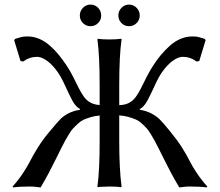

<svg xmlns="http://www.w3.org/2000/svg" viewBox="-20 -818 964 842"><path d="M249 -168.9Q243.2 -157.7 226.1 -122.8Q209 -87.9 193.8 -59.3Q178.7 -30.8 158.2 3.9Q150.4 3.4 142.6 2.2Q134.8 1 128.4 0.5Q122.1 0 110.8 0Q64.5 0 38.1 3.9L35.2 0Q62 -29.8 82.3 -61Q102.5 -92.3 114 -115.2Q125.5 -138.2 146.2 -171.4Q167 -204.6 193.8 -236.8Q234.9 -286.1 247.1 -297.9Q277.8 -326.7 325.7 -335.9Q328.1 -336.4 331.1 -336.9V-339.8Q313 -348.6 298.3 -375.2Q283.7 -401.9 266.4 -440.4Q249 -479 232.9 -502Q209 -535.6 185.1 -552.2Q161.1 -568.8 143.1 -568.8Q109.4 -568.8 81.1 -547.9L69.8 -550.8L42 -642.1L46.9 -647.9Q52.7 -649.4 61.8 -652.1Q70.8 -654.8 74.2 -655.8Q77.6 -656.7 84.7 -657.5Q91.8 -658.2 101.1 -658.2Q127.4 -658.2 152.6 -647.5Q177.7 -636.7 199.5 -617.2Q221.2 -597.7 237.8 -577.4Q254.4 -557.1 272 -530.8Q286.6 -509.3 301 -480.7Q315.4 -452.1 324.7 -433.1Q334 -414.1 346.4 -396Q358.9 -377.9 376.2 -368.4Q393.6 -358.9 417 -357.4V-444.8Q417 -573.7 407.2 -645L409.2 -647.9Q425.8 -645 460 -645Q475.6 -645 488.5 -645.8Q501.5 -646.5 506.8 -647.5L512.2 -647.9L513.2 -645Q502.9 -575.2 502.9 -444.8V-356.9Q527.3 -357.4 545.4 -366.7Q563.5 -376 576.4 -394.3Q589.4 -412.6 598.6 -431.6Q607.9 -450.7 622.6 -479.7Q637.2 -508.8 651.9 -530.8Q668.9 -557.1 686 -577.4Q703.1 -597.7 724.6 -617.2Q746.1 -636.7 771.5 -647.5Q796.9 -658.2 823.2 -658.2Q832.5 -658.2 839.6 -657.5Q846.7 -656.7 850.1 -655.8Q853.5 -654.8 862.3 -652.1Q871.1 -649.4 877 -647.9L881.8 -642.1L854 -550.8L842.8 -547.9Q814.5 -568.8 780.8 -568.8Q762.7 -568.8 738.8 -552.2Q714.8 -535.6 690.9 -502Q674.8 -479 657.5 -440.4Q640.1 -401.9 625.5 -375.2Q610.8 -348.6 592.8 -339.8V-336.9Q623.5 -331.5 645.5 -319.6Q667.5 -307.6 681.6 -293.2Q695.8 -278.8 720.2 -249Q726.6 -241.2 730 -236.8Q756.8 -204.6 777.8 -171.4Q798.8 -138.2 810.1 -115.2Q821.3 -92.3 841.8 -61Q862.3 -29.8 889.2 0L886.2 3.9Q859.9 0 813 0Q801.8 0 795.4 0.5Q789.1 1 781.5 2.2Q773.9 3.4 766.1 3.9Q745.6 -30.8 730.7 -58.6Q715.8 -86.4 697.5 -123.5Q679.2 -160.6 674.8 -168.9Q663.1 -191.4 658 -201.2Q652.8 -210.9 641.8 -229Q630.9 -247.1 623 -255.6Q615.2 -264.2 601.8 -276.4Q588.4 -288.6 575 -294.2Q561.5 -299.8 543.2 -305.2Q524.9 -310.5 502.9 -312V-200.2Q502.9 -75.2 513.2 0L511.2 2.9Q494.1 0 460 0Q444.3 0 431.6 1Q418 1 413.1 2L408.2 2.9L407.2 0Q417 -67.9 417 -200.2V-311.5Q396 -309.6 377.9 -304.2Q359.9 -298.8 346.9 -293Q334 -287.1 321 -275.1Q308.1 -263.2 300.3 -254.6Q292.5 -246.1 281.7 -228.5Q271 -210.9 265.6 -200.9Q260.3 -190.9 249 -168.9ZM512.7 -716.8Q499 -730.5 499 -750Q499 -769.5 512.7 -783.7Q526.4 -797.9 545.9 -797.9Q565.4 -797.9 579.1 -783.7Q592.8 -769.5 592.8 -750Q592.8 -730.5 579.1 -716.8Q565.4 -703.1 545.9 -703.1Q526.4 -703.1 512.7 -716.8ZM343.8 -716.8Q330.1 -730.5 330.1 -750Q330.1 -769.5 343.8 -783.7Q357.4 -797.9 377 -797.9Q396.5 -797.9 410.2 -783.7Q423.8 -769.5 423.8 -750Q423.8 -730.5 410.2 -716.8Q396.5 -703.1 377 -703.1Q357.4 -703.1 343.8 -716.8Z"/></svg>

Font: Linux Biolinum
Style: Regular
Weight: 400
Designer: Philipp H. Poll
Foundry: Philipp H. Poll
Version: Version 0.6.4